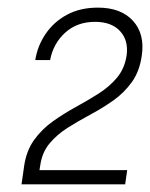

<svg xmlns="http://www.w3.org/2000/svg" viewBox="-20 -865 392 501"><path d="M36.1 -384 40.5 -414.2 42.7 -429.9Q48.4 -471.1 68.7 -499.4Q89 -527.7 117.7 -548.2Q146.5 -568.6 177.8 -585.8Q209.1 -602.9 237.6 -621Q266 -639.1 285.7 -662.8Q305.3 -686.6 310.4 -720.5Q315.7 -759.5 293.4 -783.7Q271.1 -808 228 -808Q181.1 -808 150.1 -779.8Q119.1 -751.7 110.7 -708.3H72Q77.9 -745.4 99 -776.5Q120.1 -807.7 154.5 -826.4Q189 -845.1 235.5 -845.1Q295.6 -845.1 326.9 -810.8Q358.2 -776.5 350 -720.2Q344.3 -679 324.1 -650.9Q303.8 -622.7 275.5 -602.7Q247.2 -582.8 216 -566.1Q184.9 -549.4 156.7 -531.7Q128.6 -513.9 109.1 -490.5Q89.6 -467 84.9 -432.7L83 -421.1H311.9L306.6 -384Z"/></svg>

Font: Public Sans ExtraLight
Style: Italic
Weight: 200
Italic angle: -8°
Designer: The Public Sans project authors (U.S. Web Design System). Libre Franklin designed by Pablo Impallari and Rodrigo Fuenzal
Version: Version 1.007; ttfautohint (v1.8.1) -l 8 -r 50 -G 200 -x 14 